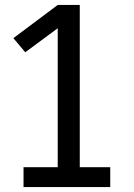

<svg xmlns="http://www.w3.org/2000/svg" viewBox="-20 -755 540 775"><path d="M75 0V-80H213V-641L82 -544L34 -601L213 -735H302V-80H425V0Z"/></svg>

Font: Iosevka SS04 Medium
Style: Regular
Weight: 500
Monospace: yes
Designer: Belleve Invis
Foundry: Belleve Invis
Version: Version 19.0.0; ttfautohint (v1.8.4)